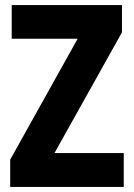

<svg xmlns="http://www.w3.org/2000/svg" viewBox="-20 -734 525 754"><path d="M466 0H20V-107L285 -582H26V-714H459V-607L194 -133H466Z"/></svg>

Font: Noto Sans Tamil Condensed ExtraBold
Style: Regular
Weight: 800
Width: 3
Designer: Jelle Bosma - Monotype Design Team
Foundry: Monotype Imaging Inc.
Version: Version 2.004; ttfautohint (v1.8.4.7-5d5b)